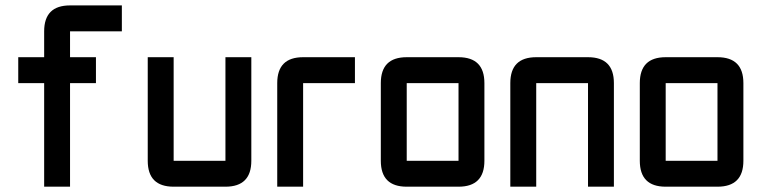

<svg xmlns="http://www.w3.org/2000/svg" viewBox="-20 -704 2872 724"><path d="M439.5 -683.6V-585.9H244.1V-488.3H341.8V-390.6H244.1V0H146.5V-390.6H48.8V-488.3H146.5V-585.9Q146.5 -683.6 244.1 -683.6Z M830.1 -488.3H927.7V-97.7Q927.7 0 830.1 0H634.8Q537.1 0 537.1 -97.7V-488.3H634.8V-97.7H830.1Z M1123 -488.3H1318.4V-390.6H1123V0H1025.4V-390.6Q1025.4 -488.3 1123 -488.3Z M1709 0H1513.7Q1416 0 1416 -97.7V-390.6Q1416 -488.3 1513.7 -488.3H1709Q1806.6 -488.3 1806.6 -390.6V-97.7Q1806.6 0 1709 0ZM1709 -97.7V-390.6H1513.7V-97.7Z M2197.3 -390.6H2002V0H1904.3V-390.6Q1904.3 -488.3 2002 -488.3H2197.3Q2294.9 -488.3 2294.9 -390.6V0H2197.3Z M2685.5 0H2490.2Q2392.6 0 2392.6 -97.7V-390.6Q2392.6 -488.3 2490.2 -488.3H2685.5Q2783.2 -488.3 2783.2 -390.6V-97.7Q2783.2 0 2685.5 0ZM2685.5 -97.7V-390.6H2490.2V-97.7Z"/></svg>

Font: BabelStone Moon Runes
Style: Regular
Weight: 400
Designer: Andrew West
Foundry: BabelStone
Version: Version 7.001 March 14, 2022